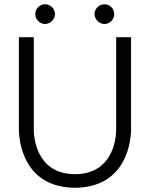

<svg xmlns="http://www.w3.org/2000/svg" viewBox="-20 -875 701 904"><path d="M146 -809C146 -784 167 -762 192 -762C217 -762 239 -784 239 -809C239 -834 217 -855 192 -855C167 -855 146 -834 146 -809ZM425 -809C425 -784 447 -762 472 -762C497 -762 518 -784 518 -809C518 -834 497 -855 472 -855C447 -855 425 -834 425 -809ZM139 -265V-700H69V-270C69 -270 59 0 323 9H343C607 0 597 -270 597 -270V-700H527V-260C526 -219 510 -61 342 -55H324C147 -62 139 -236 139 -265Z"/></svg>

Font: LilGrotesk
Style: Regular
Weight: 400
Designer: Bastien Sozeau
Foundry: NBR — Bastien Sozeau
Version: Version 2.001